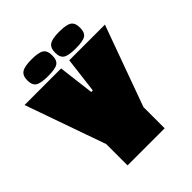

<svg xmlns="http://www.w3.org/2000/svg" viewBox="-216 -900 1032 1032"><g transform="rotate(-45 299.5 -384.0)"><path d="M605 -621 438 -161V0H156V-162L-6 -621H272L297 -417H309L334 -621ZM194 -641Q140 -641 119 -654Q98 -667 98 -703.5Q98 -740 119.5 -754Q141 -768 194 -768Q247 -768 267.5 -754.5Q288 -741 288 -704Q288 -667 268 -654Q248 -641 194 -641ZM404.5 -641Q350 -641 329.5 -654Q309 -667 309 -703.5Q309 -740 330 -754Q351 -768 404.5 -768Q458 -768 478.5 -754.5Q499 -741 499 -704Q499 -667 479 -654Q459 -641 404.5 -641Z"/></g></svg>

Font: Passion One Black
Style: Regular
Weight: 900
Designer: Alejandro Lo Celso
Foundry: Fontstage
Version: Version 1.002